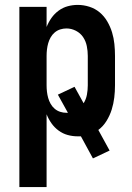

<svg xmlns="http://www.w3.org/2000/svg" viewBox="-20 -548 540 783"><path d="M59 215V-520H170V-438Q178 -458 190 -475Q202 -492 219 -504.5Q236 -517 256 -522.5Q276 -528 297 -528Q321 -528 344.5 -520.5Q368 -513 386.5 -497.5Q405 -482 417.5 -460.5Q430 -439 437 -416Q444 -393 446.5 -368.5Q449 -344 449 -320V-200Q449 -175 446 -150Q443 -125 435.5 -101Q428 -77 414.5 -55Q401 -33 381 -18L427 66L359 98L310 8H297Q276 8 256 2.5Q236 -3 219 -15.5Q202 -28 190 -45Q178 -62 170 -82V215ZM251 -88H257L216 -162L284 -194L321 -127Q331 -143 334.5 -162Q338 -181 338 -200V-320Q338 -340 334 -360Q330 -380 319 -396.5Q308 -413 289.5 -422.5Q271 -432 251 -432Q238 -432 225.5 -428Q213 -424 203 -415.5Q193 -407 186.5 -395.5Q180 -384 176.5 -371.5Q173 -359 171.5 -346Q170 -333 170 -320V-200Q170 -187 171.5 -174Q173 -161 176.5 -148.5Q180 -136 186.5 -124.5Q193 -113 203 -104.5Q213 -96 225.5 -92Q238 -88 251 -88Z"/></svg>

Font: Iosevka SS18
Style: Bold
Weight: 700
Monospace: yes
Designer: Belleve Invis
Foundry: Belleve Invis
Version: Version 25.1.1; ttfautohint (v1.8.4)